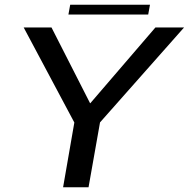

<svg xmlns="http://www.w3.org/2000/svg" viewBox="-20 -791 798 811"><path d="M246.5 0H354L402.5 -274L757.5 -675H636.5L361.5 -355H360.5L197.5 -675H80L294 -273.5ZM269 -729.5H606L613.5 -771H276.5Z"/></svg>

Font: Anybody SemiExpanded
Style: Italic
Weight: 400
Width: 6
Italic angle: -10°
Version: Version 1.113;gftools[0.9.25]